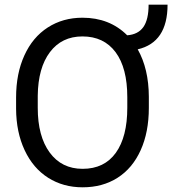

<svg xmlns="http://www.w3.org/2000/svg" viewBox="-20 -797 742 827"><path d="M621.1 -332.5Q621.1 -228 585.9 -150.1Q550.8 -72.3 486.3 -31.2Q421.9 9.8 335.9 9.8Q252.4 9.8 187.5 -31.2Q122.6 -72.3 86.2 -149.9Q49.8 -227.5 49.3 -328.6V-377.4Q49.3 -480 85 -558.3Q120.6 -636.7 185.8 -678.7Q251 -720.7 335 -720.7Q452.1 -720.7 527.8 -645Q574.7 -648.4 597.4 -680.4Q620.1 -712.4 620.1 -776.9H701.7Q701.7 -614.3 573.2 -584.5Q620.6 -500.5 621.1 -380.4ZM528.3 -378.4Q528.3 -504.4 477.8 -572.3Q427.2 -640.1 335 -640.1Q246.1 -640.1 195.1 -572.5Q144 -504.9 142.6 -384.8V-332.5Q142.6 -210 194.1 -139.9Q245.6 -69.8 335.9 -69.8Q429.2 -69.8 478.8 -138.7Q528.3 -207.5 528.3 -333Z"/></svg>

Font: RobotoInd
Style: Regular
Weight: 400
Designer: Google
Version: Version 2.001101; 2014